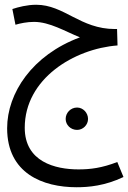

<svg xmlns="http://www.w3.org/2000/svg" viewBox="-20 -516 539 807"><path d="M302 271C353 271 421 265 499 228L473 165C408 190 360 196 310 196C212 196 84 164 84 21C84 -185 291 -311 474 -325L472 -394H463C317 -394 250 -496 132 -496C94 -496 56 -486 32 -478L45 -412C65 -418 94 -424 123 -424C189 -424 254 -384 316 -359C116 -285 10 -125 10 23C10 213 160 271 302 271ZM304 30C329 30 350 9 350 -16C350 -42 329 -64 304 -64C277 -64 256 -42 256 -16C256 9 277 30 304 30Z"/></svg>

Font: Noto Sans Arabic UI XCn
Style: Regular
Weight: 400
Width: 2
Designer: Monotype Design Team, Nadine Chahine and Nizar Qandah
Foundry: Monotype Imaging Inc.
Version: Version 2.010